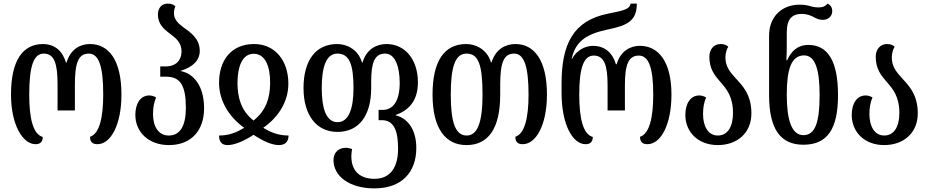

<svg xmlns="http://www.w3.org/2000/svg" viewBox="-20 -792 5146 1064"><path d="M177 7C201 7 217 -4 217 -33C163 -48 142 -136 142 -268C142 -424 166 -495 222 -495C281 -495 299 -441 299 -322V-180H395V-322C395 -441 413 -495 472 -495C528 -495 552 -424 552 -268C552 -140 531 -51 479 -34C479 -6 491 7 520 7C593 7 653 -99 653 -268C653 -459 583 -548 478 -548C427 -548 372 -522 349 -446H345C323 -522 270 -548 219 -548C107 -548 41 -459 41 -268C41 -98 107 7 177 7Z M916 12C1041 12 1111 -70 1111 -192C1111 -317 1052 -385 982 -398V-400C1052 -421 1087 -460 1087 -510C1087 -577 1038 -611 996 -641C967 -662 944 -685 944 -719C944 -732 946 -744 952 -757C942 -766 930 -772 909 -772C871 -772 855 -741 855 -712C855 -660 886 -632 921 -606C956 -580 986 -555 986 -507C986 -461 958 -424 898 -424H868V-367H900C979 -367 1010 -319 1010 -194C1010 -96 979 -41 915 -41C858 -41 828 -91 828 -160C828 -198 834 -226 845 -252C831 -260 819 -263 807 -263C759 -263 730 -219 730 -155C730 -60 804 12 916 12Z M1241 12C1277 12 1329 -8 1385 -45C1441 -8 1488 12 1526 12C1569 12 1579 -17 1579 -41C1529 -41 1485 -55 1439 -84C1527 -145 1578 -233 1578 -328C1578 -458 1503 -548 1388 -548C1262 -548 1192 -458 1194 -328C1196 -232 1248 -145 1333 -84C1287 -55 1244 -41 1194 -41C1194 -11 1205 12 1241 12ZM1385 -124C1315 -179 1297 -252 1296 -330C1296 -420 1321 -494 1386 -494C1452 -494 1478 -420 1477 -330C1476 -248 1454 -179 1385 -124Z M2055 252C2206 252 2287 163 2287 28C2287 -69 2244 -135 2173 -153V-155C2244 -180 2296 -232 2296 -336C2296 -461 2225 -548 2122 -548C2069 -548 2012 -522 1989 -446H1986C1964 -521 1898 -548 1849 -548C1727 -548 1662 -454 1662 -304C1662 -152 1735 -61 1850 -61C1970 -61 2037 -152 2037 -304V-340C2037 -443 2055 -495 2114 -495C2170 -495 2195 -422 2195 -333C2195 -220 2150 -183 2101 -183H2078V-126H2096C2165 -126 2186 -64 2186 32C2186 134 2144 199 2055 199C1981 199 1927 162 1927 73C1927 60 1929 48 1931 34C1920 30 1908 27 1896 27C1862 27 1828 48 1828 95C1828 182 1913 252 2055 252ZM1851 -115C1788 -115 1763 -189 1763 -304C1763 -420 1787 -495 1850 -495C1916 -495 1939 -435 1939 -304C1939 -189 1912 -115 1851 -115Z M2565 12C2685 12 2752 -78 2752 -268V-323C2752 -443 2771 -495 2829 -495C2885 -495 2909 -422 2909 -268C2909 -140 2888 -51 2836 -34C2836 -6 2848 7 2877 7C2950 7 3011 -99 3011 -268C3011 -459 2940 -548 2836 -548C2784 -548 2727 -522 2704 -446H2701C2679 -521 2613 -548 2564 -548C2442 -548 2377 -454 2377 -268C2377 -78 2450 12 2565 12ZM2566 -41C2503 -41 2478 -116 2478 -268C2478 -420 2502 -495 2565 -495C2631 -495 2654 -435 2654 -268C2654 -116 2627 -41 2566 -41Z M3225 7C3249 7 3265 -4 3265 -33C3211 -48 3190 -136 3190 -268C3190 -414 3214 -484 3270 -484C3329 -484 3347 -430 3347 -319V-180H3443V-319C3443 -430 3461 -484 3520 -484C3576 -484 3600 -414 3600 -268C3600 -140 3579 -51 3527 -34C3527 -6 3539 7 3568 7C3641 7 3701 -99 3701 -268C3701 -448 3631 -538 3526 -538C3475 -538 3420 -512 3397 -436H3393C3371 -512 3318 -538 3268 -538C3225 -538 3177 -516 3150 -466H3148C3169 -564 3232 -604 3346 -628C3460 -651 3509 -678 3509 -772H3475C3468 -739 3432 -733 3348 -716C3156 -677 3092 -547 3092 -329V-279C3092 -98 3155 7 3225 7Z M3958 12C4062 12 4144 -52 4144 -164C4144 -270 4093 -319 4052 -364C4024 -395 4000 -425 4000 -474C4000 -496 4007 -520 4016 -533C4006 -542 3994 -548 3973 -548C3935 -548 3911 -517 3911 -478C3911 -409 3941 -374 3972 -338C4007 -298 4042 -256 4042 -166C4042 -89 4012 -41 3958 -41C3905 -41 3876 -91 3876 -160C3876 -198 3882 -226 3893 -252C3879 -260 3867 -263 3855 -263C3807 -263 3778 -219 3778 -155C3778 -60 3849 12 3958 12Z M4432 10C4564 10 4624 -75 4624 -265C4624 -457 4565 -543 4460 -543C4399 -543 4365 -508 4342 -458H4338C4340 -489 4340 -527 4340 -553V-612C4340 -689 4371 -715 4424 -715C4450 -715 4470 -707 4486 -699C4504 -689 4518 -682 4540 -682C4567 -682 4592 -700 4592 -730C4592 -754 4579 -766 4566 -772C4552 -755 4536 -751 4517 -751C4500 -751 4487 -753 4470 -758C4454 -763 4437 -766 4410 -766C4318 -766 4242 -705 4242 -594V-265C4242 -75 4306 10 4432 10ZM4432 -43C4367 -43 4340 -128 4340 -266C4340 -406 4364 -485 4436 -485C4498 -485 4522 -406 4522 -265C4522 -115 4498 -43 4432 -43Z M4880 12C4984 12 5066 -52 5066 -164C5066 -270 5015 -319 4974 -364C4946 -395 4922 -425 4922 -474C4922 -496 4929 -520 4938 -533C4928 -542 4916 -548 4895 -548C4857 -548 4833 -517 4833 -478C4833 -409 4863 -374 4894 -338C4929 -298 4964 -256 4964 -166C4964 -89 4934 -41 4880 -41C4827 -41 4798 -91 4798 -160C4798 -198 4804 -226 4815 -252C4801 -260 4789 -263 4777 -263C4729 -263 4700 -219 4700 -155C4700 -60 4771 12 4880 12Z"/></svg>

Font: Noto Serif Georgian ExtraCondensed Medium
Style: Regular
Weight: 500
Width: 2
Designer: Monotype Design Team, Akaki Razmadze
Foundry: Google LLC
Version: Version 2.003